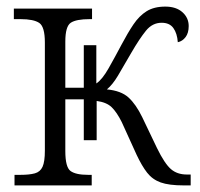

<svg xmlns="http://www.w3.org/2000/svg" viewBox="-20 -562 607 582"><path d="M24 0V-32H42Q69 -32 85.5 -36.5Q102 -41 109 -56.5Q116 -72 116 -105V-433Q116 -481 99 -492.5Q82 -504 42 -504H22V-536H259V-504H252Q211 -504 194.5 -493Q178 -482 178 -436V-296H234V-425H272V-309Q290 -321 309.5 -355.5Q329 -390 348 -426Q367 -462 384.5 -488Q402 -514 424.5 -528Q447 -542 481 -542Q514 -542 533 -525Q552 -508 552 -483Q552 -462 542.5 -449.5Q533 -437 519 -434Q517 -461 505.5 -477Q494 -493 470 -493Q442 -493 422.5 -469Q403 -445 378 -402Q354 -360 337.5 -332.5Q321 -305 304 -291Q347 -287 369.5 -266.5Q392 -246 411 -207L456 -113Q479 -66 498 -49.5Q517 -33 546 -33H558V0H537Q492 0 467 -9Q442 -18 426 -38.5Q410 -59 394 -93L349 -192Q334 -222 318.5 -237Q303 -252 273 -256V-137H234V-261H178V-104Q178 -55 194 -43.5Q210 -32 247 -32H258V0Z"/></svg>

Font: Noto Serif SemiCondensed Light
Style: Regular
Weight: 300
Width: 4
Designer: Monotype Design Team
Foundry: Monotype Imaging Inc.
Version: Version 2.013